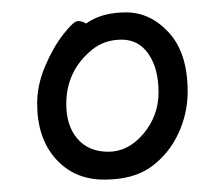

<svg xmlns="http://www.w3.org/2000/svg" viewBox="-20 -763 360 310"><path d="M119 -725Q144 -743 183.5 -743Q223 -743 253 -710Q283 -677 283 -615Q283 -580 268 -547.5Q253 -515 224.5 -494Q196 -473 148 -473Q100 -473 70 -506.5Q40 -540 40 -596Q40 -626 53 -656.5Q66 -687 82.5 -708Q99 -729 106 -729Q113 -729 119 -725ZM129 -683Q87 -649 87 -595Q87 -560 105 -539Q123 -518 155 -518Q187 -518 211.5 -547Q236 -576 236 -614Q236 -652 220 -675.5Q204 -699 176.5 -699Q149 -699 129 -683Z"/></svg>

Font: LXGW WenKai Light
Style: Regular
Weight: 300
Designer: LXGW / Fontworks Inc.
Foundry: LXGW / Fontworks Inc.
Version: Version 1.501; October 10, 2024